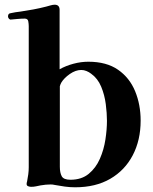

<svg xmlns="http://www.w3.org/2000/svg" viewBox="-20 -797 650 815"><path d="M434 -284Q434 -316 429 -355Q424 -394 409.5 -429Q395 -464 367 -484Q358 -491 347 -495.5Q336 -500 325 -500Q301 -500 276.5 -483Q252 -466 240 -446Q239 -444 236.5 -438.5Q234 -433 234 -431V-89Q234 -64 242 -49Q250 -34 279 -34Q326 -34 356.5 -59Q387 -84 404 -123Q421 -162 427.5 -205Q434 -248 434 -284ZM577 -285Q577 -202 543.5 -138Q510 -74 448 -38Q386 -2 299 -2Q277 -2 255 -5Q233 -8 212 -12Q208 -13 204 -13.5Q200 -14 195 -14Q185 -14 174 -13Q163 -12 152 -10Q142 -8 132.5 -6Q123 -4 112 -4Q106 -4 99.5 -6.5Q93 -9 93 -16Q93 -21 95 -27Q98 -42 100 -57Q102 -72 102 -87V-686Q102 -695 100 -706.5Q98 -718 85 -718Q71 -718 54.5 -716.5Q38 -715 27 -714Q22 -713 18 -717.5Q14 -722 14 -727Q14 -740 25 -741Q33 -743 45.5 -745Q58 -747 68 -748Q95 -752 122 -757Q149 -762 176 -769Q184 -771 194 -774Q204 -777 212 -777Q233 -777 233 -755V-503Q260 -518 292 -526.5Q324 -535 355 -535Q432 -535 481 -501Q530 -467 553.5 -410Q577 -353 577 -285Z"/></svg>

Font: Kaisei Tokumin ExtraBold
Style: Regular
Weight: 800
Designer: Font-Kai, 金井和夫
Foundry: KAZUO KANAI
Version: Version 5.003